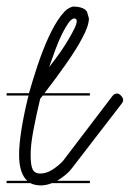

<svg xmlns="http://www.w3.org/2000/svg" viewBox="-20 -570 394 583"><path d="M253 -280H110L102 -270Q90 -220 81.5 -175Q73 -130 73 -100Q73 -67 79.5 -55Q86 -43 102 -43Q121 -43 139.5 -55Q158 -67 171 -81L321 -278Q327 -286 335 -286Q342 -286 348 -279Q354 -272 354 -266Q354 -261 350 -256L199 -60Q191 -49 179.5 -39.5Q168 -30 155 -22Q154 -22 153 -21H253V-14H138L129 -11Q116 -7 104 -7Q86 -7 72 -14H0V-21H63Q38 -43 38 -100Q38 -133 45.5 -179Q53 -225 65 -274Q66 -277 67 -280H0V-287H68Q80 -329 94 -371Q110 -419 128 -458Q146 -497 165 -522Q171 -529 176 -535L184 -542Q193 -548 201 -550H207Q226 -549 237 -542L244 -535L250 -514Q250 -492 230 -455Q213 -422 180 -375Q152 -335 115 -287H253ZM129 -366Q148 -390 163 -411.5Q178 -433 189 -452Q200 -471 206.5 -484.5Q213 -498 213 -506Q213 -514 205 -514Q197 -513 188 -500.5Q179 -488 169 -468Q159 -448 149 -421.5Q139 -395 129 -366Z"/></svg>

Font: Gruenewald VA 3. Klasse
Style: Regular
Weight: 400
Designer: Peter Wiegel
Foundry: Peter Wiegel, nach dem Schriftentwurf von Dr. H. Gr¸newald
Version: Version 0.007